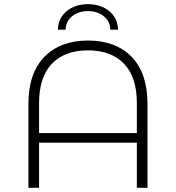

<svg xmlns="http://www.w3.org/2000/svg" viewBox="-20 -899 842 919"><path d="M294 -757H257Q259 -813 299.5 -846Q340 -879 401 -879Q462 -879 502.5 -846Q543 -813 545 -757H508Q507 -797 476.5 -821.5Q446 -846 401 -846Q356 -846 325.5 -821.5Q295 -797 294 -757ZM401 -705Q534 -705 610 -627Q686 -549 686 -401V0H635V-216H167V0H116V-401Q116 -549 192.5 -627Q269 -705 401 -705ZM167 -262H635V-406Q635 -530 573.5 -594Q512 -658 401 -658Q290 -658 228.5 -594Q167 -530 167 -406Z"/></svg>

Font: mBank Light
Style: Regular
Weight: 300
Designer: Julieta Ulanovsky
Foundry: Julieta Ulanovsky
Version: Version 7.200;PS 007.200;hotconv 1.0.88;makeotf.lib2.5.64775